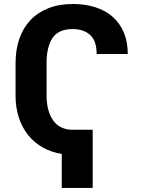

<svg xmlns="http://www.w3.org/2000/svg" viewBox="-20 -757 710 952"><path d="M57.2 -444.6Q57.2 -510.7 75.8 -564.6Q94.5 -618.6 130.7 -657Q166.9 -695.3 220 -716.3Q273.1 -737.2 341.6 -737.2Q402.3 -737.2 452.4 -721.2Q502.5 -705.3 538.4 -673.8Q574.2 -642.4 593.9 -596.1Q613.6 -549.7 613.6 -489.3H459.2Q459.2 -554.7 426.8 -583.8Q394.5 -612.9 340.9 -612.9Q269.5 -612.9 240.1 -568.2Q210.9 -523.1 210.9 -445.3V-282Q210.9 -261.4 213.8 -240.8Q216.6 -220.2 222.8 -201.5Q229 -182.9 239 -166.7Q248.9 -150.6 263.3 -138.8Q277.7 -127.1 296.5 -120.4Q315.3 -113.6 339.1 -113.6H439.6V174.7H286.2V6Q233.3 -2.1 190.9 -26.5Q148.4 -50.8 118.8 -88.2Q89.1 -125.7 73.2 -174.9Q57.2 -224.1 57.2 -282Z"/></svg>

Font: Inter P
Style: Bold
Weight: 700
Designer: Rasmus Andersson
Foundry: rsms
Version: Version 3.018;git-588b23468